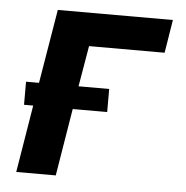

<svg xmlns="http://www.w3.org/2000/svg" viewBox="-43 -562 587 605"><g transform="rotate(5 250.0 -260.0)"><path d="M30 0 65 -213H36V-286H77L116 -520H480L463 -415H224L202 -286H299V-213H190L155 0Z"/></g></svg>

Font: Iosevka SS04 Extrabold Oblique
Style: Regular
Weight: 800
Italic angle: -9°
Monospace: yes
Designer: Belleve Invis
Foundry: Belleve Invis
Version: Version 19.0.0; ttfautohint (v1.8.4)